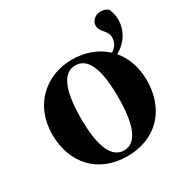

<svg xmlns="http://www.w3.org/2000/svg" viewBox="-165 -843 967 998"><g transform="rotate(-30 318.5 -344.0)"><path d="M318 -18C246 -18 206 -100 206 -274C206 -449 246 -528 318 -528C390 -528 429 -449 429 -274C429 -100 390 -18 318 -18ZM318 17C488 17 602 -97 602 -276C602 -355 577 -421 536 -469C593 -500 631 -556 631 -623C631 -649 625 -666 617 -689C604 -700 590 -705 571 -705C538 -705 513 -680 513 -654C513 -612 557 -602 557 -560C557 -530 544 -506 516 -490C465 -537 395 -563 318 -563C161 -563 35 -453 35 -276C35 -100 147 17 318 17Z"/></g></svg>

Font: Noto Serif CJK SC Black
Style: Regular
Weight: 900
Designer: Ryoko NISHIZUKA 西塚涼子 (kana & ideographs); Frank Grießhammer (Latin, Greek & Cyrillic); Wenlong ZHANG 张文龙 (bopomofo); San
Foundry: Adobe
Version: Version 2.001;hotconv 1.1.0;makeotfexe 2.6.0